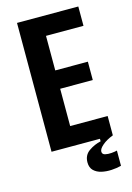

<svg xmlns="http://www.w3.org/2000/svg" viewBox="-124 -723 653 950"><g transform="rotate(-15 202.5 -248.0)"><path d="M62 0V-660H376V-561H184V-384H351V-290H184V-99H376V0ZM376 156Q353 162 326 163.5Q299 165 275 159.5Q251 154 235.5 139Q220 124 220 97Q220 60 248.5 40Q277 20 310 13V-5H376V0Q342 13 321 31Q300 49 300 63Q300 77 314.5 80.5Q329 84 347 82.5Q365 81 376 78Z"/></g></svg>

Font: Bricolage Grotesque 12pt Condensed SemiBold
Style: Regular
Weight: 600
Width: 3
Designer: Mathieu Triay
Foundry: Atelier Triay
Version: Version 1.001; ttfautohint (v1.8.4.7-5d5b);gftools[0.9.33.de